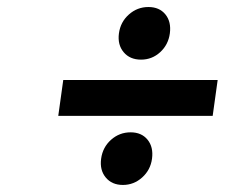

<svg xmlns="http://www.w3.org/2000/svg" viewBox="-20 -605 640 547"><path d="M146 -274.9 160.2 -377H600.1L585.9 -274.9ZM268.1 -152.8Q272.5 -185.5 296.4 -206.8Q320.3 -228 352.1 -228Q383.3 -228 400.4 -207Q417.5 -186 413.1 -152.8Q408.7 -120.6 385 -99.4Q361.3 -78.1 330.1 -78.1Q298.8 -78.1 281.2 -99.4Q263.7 -120.6 268.1 -152.8ZM318.8 -509.8Q323.2 -542.5 347.2 -563.7Q371.1 -585 402.8 -585Q434.1 -585 451.2 -564Q468.3 -543 463.9 -509.8Q459.5 -477.5 436.3 -456.3Q413.1 -435.1 381.8 -435.1Q350.1 -435.1 332.3 -456.3Q314.5 -477.5 318.8 -509.8Z"/></svg>

Font: Trueno SemiBold
Style: Italic
Weight: 600
Designer: Julieta Ulanovsky
Foundry: Julieta Ulanovsky
Version: Version 3.001b | FøM Fix